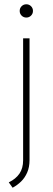

<svg xmlns="http://www.w3.org/2000/svg" viewBox="-20 -709 247 897"><path d="M39 168 21 143Q54 127 71 102Q88 77 88 40V-530H118V38Q118 72 107 97Q96 122 78.5 139Q61 156 39 168ZM103 -627Q90 -627 81 -636Q72 -645 72 -658Q72 -671 81 -680Q90 -689 103 -689Q116 -689 125 -680Q134 -671 134 -658Q134 -645 125 -636Q116 -627 103 -627Z"/></svg>

Font: Roundo Variable
Style: Regular
Weight: 200
Designer: Shiva Nallaperumal
Foundry: Indian Type Foundry
Version: Version 2.000